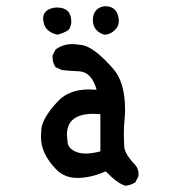

<svg xmlns="http://www.w3.org/2000/svg" viewBox="-20 -571 540 614"><path d="M382 23Q358 18 318 -23Q270 -2 228 -2Q186 -2 160 -29Q111 -79 111 -133L112 -155Q114 -193 166 -248Q201 -285 265 -285L289 -284Q273 -341 233 -343Q193 -345 178 -347L158 -356Q148 -370 148 -388V-394L158 -413Q182 -430 211 -430Q219 -430 242 -427Q281 -421 343 -350Q380 -307 380 -219L379 -196Q376 -169 376 -143Q376 -130 377 -104.5Q378 -79 413 -43Q423 -31 423 -14V-8L413 12Q399 21 382 23ZM255 -80Q275 -80 301 -87V-206L279 -207Q194 -207 194 -140Q194 -135 196.5 -114.5Q199 -94 227 -84Q239 -80 255 -80ZM164 -460Q118 -470 118 -513Q118 -531 136 -541Q149 -547 162 -547Q208 -547 208 -501Q208 -493 203.5 -481.5Q199 -470 164 -460ZM313 -460Q277 -472 277 -507Q277 -531 293 -543Q304 -551 317 -551Q352 -551 359 -515L360 -504Q360 -486 345.5 -473Q331 -460 313 -460Z"/></svg>

Font: Xiaolai SC
Style: Regular
Weight: 400
Designer: Nozomi Seto 瀬戸のぞみ
Version: Version 3.11;December 4, 2020;FontCreator 13.0.0.2613 64-bit